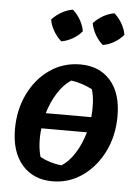

<svg xmlns="http://www.w3.org/2000/svg" viewBox="-53 -767 586 819"><g transform="rotate(5 240.0 -357.5)"><path d="M202 11Q120 11 72 -44.5Q24 -100 24 -197Q24 -281 57.5 -349Q91 -417 148.5 -456.5Q206 -496 278 -496Q360 -496 407.5 -442Q455 -388 455 -290Q455 -206 421.5 -138Q388 -70 330.5 -29.5Q273 11 202 11ZM245 -424Q213 -403 188 -363.5Q163 -324 149 -276H344Q347 -306 345.5 -336.5Q344 -367 336 -395Q312 -407 290 -414Q268 -421 245 -424ZM234 -60Q266 -79 291.5 -119.5Q317 -160 331 -210H136Q132 -179 133.5 -147.5Q135 -116 143 -88Q163 -77 186 -70Q209 -63 234 -60ZM226 -726Q246 -708 259 -685Q272 -662 276 -638Q260 -618 236 -604.5Q212 -591 188 -587Q169 -604 155 -627.5Q141 -651 137 -676Q154 -695 177.5 -708.5Q201 -722 226 -726ZM404 -726Q424 -708 437 -685Q450 -662 454 -638Q437 -618 414 -604.5Q391 -591 366 -587Q347 -603 333.5 -626.5Q320 -650 315 -676Q332 -695 355.5 -708.5Q379 -722 404 -726Z"/></g></svg>

Font: Piazzolla SemiBold
Style: Italic
Weight: 600
Italic angle: -11.3°
Designer: Juan Pablo del Peral
Foundry: Huerta Tipografica
Version: Version 1.330